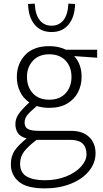

<svg xmlns="http://www.w3.org/2000/svg" viewBox="-20 -795 570 1061"><path d="M40 0ZM517 -476 390 -485Q431 -440 431 -371Q431 -324 411 -285Q391 -246 351 -222.5Q311 -199 252 -199Q216 -199 183 -209Q144 -176 130 -158Q116 -140 116 -117Q116 -92 134.5 -82Q153 -72 193 -72H372Q437 -72 472.5 -38Q508 -4 508 52Q508 106 471.5 150.5Q435 195 371 220.5Q307 246 228 246Q127 246 83.5 208.5Q40 171 40 113Q40 69 60 38.5Q80 8 127 -30Q91 -40 78 -61Q65 -82 65 -109Q65 -138 82 -163.5Q99 -189 142 -229Q108 -252 90.5 -289Q73 -326 73 -369Q73 -442 119 -491Q165 -540 252 -540Q305 -540 345 -520H517ZM375 -370Q375 -425 342.5 -460Q310 -495 252 -495Q195 -495 162 -459.5Q129 -424 129 -370Q129 -315 161.5 -279.5Q194 -244 252 -244Q310 -244 342.5 -279.5Q375 -315 375 -370ZM370 -22H193H182Q136 13 113.5 42Q91 71 91 110Q91 159 127 180Q163 201 228 201Q293 201 345.5 180Q398 159 428 125.5Q458 92 458 58Q458 -22 370 -22ZM135 -773 172 -775Q175 -714 199.5 -683.5Q224 -653 265 -653Q306 -653 330.5 -683.5Q355 -714 358 -775L395 -773Q393 -701 359 -659.5Q325 -618 265 -618Q205 -618 171 -659.5Q137 -701 135 -773Z"/></svg>

Font: Martel Sans ExtraLight
Style: Regular
Weight: 275
Designer: Dan Reynolds and Mathieu Réguer
Foundry: Dan Reynolds and Mathieu Réguer
Version: Version 1.002; ttfautohint (v1.1) -l 5 -r 5 -G 72 -x 0 -D la